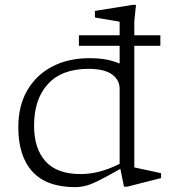

<svg xmlns="http://www.w3.org/2000/svg" viewBox="-20 -762 702 792"><path d="M305.5 -573V-616.5H473.5V-672.5Q468 -673.5 448.5 -676.8Q429 -680 407 -683.8Q385 -687.5 371.5 -690V-717L527.5 -742H541L534 -674.5V-616.5H641.5V-573H534V-71.5Q540 -70 562.8 -65.2Q585.5 -60.5 609.8 -55.2Q634 -50 644.5 -47.5V-27.5L505 8H491.5L476.5 -65.5Q418 -32 384.5 -15.8Q351 0.5 330.5 5.2Q310 10 291.5 10Q172.5 10 114 -53.8Q55.5 -117.5 55.5 -237.5Q55.5 -326 92.8 -389.8Q130 -453.5 196 -487.8Q262 -522 348.5 -522Q386.5 -522 415 -517Q443.5 -512 473.5 -500V-573ZM473.5 -395.5Q473.5 -432.5 441.8 -455.2Q410 -478 345 -478Q235 -478 177.8 -415.5Q120.5 -353 120.5 -244Q120.5 -149 167.8 -96.5Q215 -44 312.5 -44Q350.5 -44 389.2 -53.8Q428 -63.5 473.5 -86Z"/></svg>

Font: Newsreader 6pt Light
Style: Regular
Weight: 300
Designer: Hugues Gentile
Foundry: Production Type
Version: Version 1.003; ttfautohint (v1.8.3)